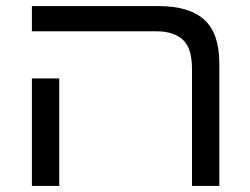

<svg xmlns="http://www.w3.org/2000/svg" viewBox="-20 -612 822 632"><path d="M612 0V-385Q612 -455 581 -482Q550 -509 495 -509H85V-592H501Q603 -592 652.5 -547Q702 -502 702 -403V0ZM85 -354H175V0H85Z"/></svg>

Font: Noto Sans Hebrew
Style: Regular
Weight: 400
Designer: Monotype Design Team
Foundry: Monotype Imaging Inc.
Version: Version 2.003;January 10, 2023;FontCreator 14.0.0.2877 64-bi